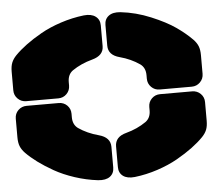

<svg xmlns="http://www.w3.org/2000/svg" viewBox="-51 -763 937 824"><g transform="rotate(-5 417.5 -350.5)"><path d="M250 -425.8V-411.1Q250 -389.6 235.4 -374.8Q220.7 -359.9 199.2 -359.9H61Q39.6 -359.9 24.7 -374.8Q9.8 -389.6 9.8 -411.1V-491.2Q9.8 -514.6 15.9 -530Q22 -545.4 36.1 -560.1Q56.6 -581.1 85.2 -602.3Q113.8 -623.5 152.1 -645.3Q190.4 -667 239.5 -683.1Q288.6 -699.2 338.9 -705.1Q371.6 -708.5 389.9 -694.8Q408.2 -681.2 408.2 -655.8V-566.9Q408.2 -526.4 358.9 -513.2Q309.6 -500 272 -474.1Q250 -458 250 -425.8ZM585 -411.1V-425.8Q585 -458 563 -474.1Q524.9 -500.5 477.1 -513.2Q428.2 -525.9 428.2 -566.9V-655.8Q428.2 -681.2 446.3 -694.8Q464.4 -708.5 497.1 -705.1Q563 -697.8 627 -671.1Q690.9 -644.5 730.5 -616.9Q770 -589.4 798.8 -560.1Q813 -545.4 819.1 -530Q825.2 -514.6 825.2 -491.2V-411.1Q825.2 -389.6 810.3 -374.8Q795.4 -359.9 773.9 -359.9H636.2Q614.7 -359.9 599.9 -374.8Q585 -389.6 585 -411.1ZM250 -289.1V-273.9Q250 -242.2 272 -226.1Q309.6 -200.2 358.9 -187Q408.2 -173.8 408.2 -132.8V-43.9Q408.2 -18.6 390.1 -5.1Q372.1 8.3 338.9 4.9Q288.6 -1 239.5 -17.1Q190.4 -33.2 152.1 -54.9Q113.8 -76.7 85.2 -97.9Q56.6 -119.1 36.1 -140.1Q22 -154.8 15.9 -170.2Q9.8 -185.5 9.8 -209V-289.1Q9.8 -310.5 24.7 -325.2Q39.6 -339.8 61 -339.8H199.2Q220.7 -339.8 235.4 -325.2Q250 -310.5 250 -289.1ZM585 -273.9V-289.1Q585 -310.5 599.9 -325.2Q614.7 -339.8 636.2 -339.8H773.9Q795.4 -339.8 810.3 -325.2Q825.2 -310.5 825.2 -289.1V-209Q825.2 -185.5 819.1 -170.2Q813 -154.8 798.8 -140.1Q778.3 -119.1 749.8 -97.9Q721.2 -76.7 682.9 -54.9Q644.5 -33.2 595.9 -17.1Q547.4 -1 497.1 4.9Q464.4 8.3 446.3 -5.1Q428.2 -18.6 428.2 -43.9V-132.8Q428.2 -174.3 477.1 -187Q524.9 -199.7 563 -226.1Q585 -242.2 585 -273.9Z"/></g></svg>

Font: Nastup Soft
Style: Regular
Weight: 400
Designer: Maksym Kobuzan
Foundry: Zakznak
Version: Version 1.020;hotconv 1.0.109;makeotfexe 2.5.65596